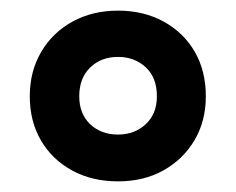

<svg xmlns="http://www.w3.org/2000/svg" viewBox="-20 -744 444 361"><path d="M202 -403Q153 -403 115.5 -423.5Q78 -444 57 -480Q36 -516 36 -563Q36 -610 57.5 -646.5Q79 -683 116.5 -703.5Q154 -724 202 -724Q250 -724 287.5 -703.5Q325 -683 346 -647Q367 -611 367 -563Q367 -516 345.5 -480Q324 -444 287 -423.5Q250 -403 202 -403ZM202 -491Q233 -491 254 -510.5Q275 -530 275 -563Q275 -598 254 -617.5Q233 -637 202 -637Q170 -637 149.5 -617Q129 -597 129 -563Q129 -530 149.5 -510.5Q170 -491 202 -491Z"/></svg>

Font: Noto Sans Ethiopic SemiCondensed
Style: Bold
Weight: 700
Width: 4
Designer: Monotype Design Team
Foundry: Monotype Imaging Inc.
Version: Version 2.102; ttfautohint (v1.8.4.7-5d5b)